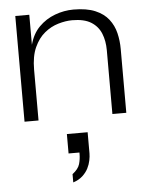

<svg xmlns="http://www.w3.org/2000/svg" viewBox="-54 -522 652 854"><g transform="rotate(-5 272.0 -95.0)"><path d="M305.9 -478Q364.7 -478 402.8 -462Q440.8 -446 462.3 -418.4Q483.8 -390.7 492.1 -356.2Q500.4 -321.7 500.4 -284.9V0H438.3V-284.9Q438.3 -326.7 424.8 -359.8Q411.3 -392.9 380.4 -412.1Q349.5 -431.2 296.3 -431.2Q266.9 -431.2 233.9 -421.4Q200.8 -411.7 172.6 -388.6Q144.4 -365.6 126.5 -326.2Q108.5 -286.8 108.5 -226.8V0H46V-472H108.5V-338Q121.2 -386.2 151.7 -416.9Q182.2 -447.6 223.1 -462.8Q264 -478 305.9 -478ZM238.4 287.9V250.9Q264.6 231.2 271 209.2Q277.3 187.3 277.3 164.9V157.8H228.8V71.1H321.5V165.8Q321.5 179.5 317.9 197Q314.4 214.6 305.6 232Q296.8 249.3 280.4 264.5Q264 279.6 238.4 287.9Z"/></g></svg>

Font: Panamera Thin
Style: Regular
Weight: 100
Designer: Bastien Sozeau
Foundry: NBR — Bastien Sozeau
Version: Version 3.003;gftools[0.9.33]